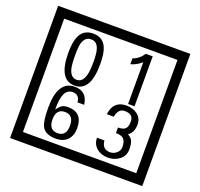

<svg xmlns="http://www.w3.org/2000/svg" viewBox="-170 -1151 1496 1433"><g transform="rotate(20 577.5 -435.0)"><path d="M1103 90H53V-960H1103ZM1028 15V-885H128V15ZM497 -656Q497 -442 371 -442Q244 -442 244 -656Q244 -744 265 -789Q294 -855 371 -855Q448 -855 477 -789Q497 -745 497 -656ZM444 -656Q444 -723 435 -752Q420 -809 371 -809Q322 -809 306 -752Q298 -723 298 -656Q298 -587 306 -553Q322 -488 371 -488Q419 -488 435 -554Q444 -587 444 -656ZM845 -450H794V-781Q748 -743 708 -735V-781Q759 -798 790 -847H845ZM499 -149Q499 -91 466.5 -56.5Q434 -22 375 -22Q291 -22 264 -73Q243 -111 243 -219Q243 -435 377 -435Q475 -435 488 -332H435Q430 -392 376 -392Q293 -392 297 -225Q318 -253 328 -260Q348 -275 381 -275Q499 -275 499 -149ZM442 -149Q442 -233 373 -233Q303 -233 303 -149Q303 -65 373 -65Q442 -65 442 -149ZM919 -136Q919 -84 880.5 -53Q842 -22 789 -22Q734 -22 700 -51Q662 -82 662 -134H721Q727 -65 790 -65Q818 -65 841 -84.5Q864 -104 864 -132Q864 -177 846 -196Q828 -215 783 -215V-259Q825 -259 841.5 -276Q858 -293 858 -334Q858 -392 789 -392Q738 -392 726 -324H671Q684 -435 788 -435Q839 -435 874 -409Q913 -380 913 -330Q913 -265 871 -238Q895 -222 903 -210Q919 -185 919 -136Z"/></g></svg>

Font: Unicode BMP Fallback SIL
Style: Regular
Weight: 400
Foundry: NRSI, SIL International
Version: Version 5.1 Based on Unicode 5.1